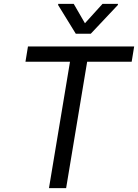

<svg xmlns="http://www.w3.org/2000/svg" viewBox="-20 -966 709 986"><path d="M110.8 -649.1 123.6 -727.3H669L656.2 -649.1H427.6L319.6 0H231.5L339.5 -649.1ZM278.4 -940.3 279.1 -946H358.7L416.2 -846.6L506.4 -946H585.9L585.2 -940.3L446 -792.6H369.3Z"/></svg>

Font: Inter P
Style: Italic
Weight: 400
Italic angle: -9.40001°
Designer: Rasmus Andersson
Foundry: rsms
Version: Version 3.018;git-588b23468